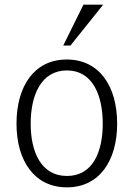

<svg xmlns="http://www.w3.org/2000/svg" viewBox="-20 -795 575 826"><path d="M268 11C407 11 484 -103 484 -263C484 -425 407 -539 267 -539C128 -539 51 -425 51 -263C51 -103 128 11 268 11ZM112 -263C112 -384 156 -492 268 -492C379 -492 422 -384 422 -263C422 -141 379 -38 268 -38C157 -38 112 -141 112 -263ZM252 -599H283L424 -775H339Z"/></svg>

Font: Repo Light
Style: Regular
Weight: 300
Designer: Stefan Peev
Foundry: Context Ltd
Version: Version 001.502